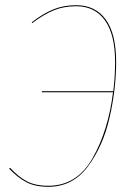

<svg xmlns="http://www.w3.org/2000/svg" viewBox="-20 -710 521 739"><path d="M427 -471Q427 -369 402 -258.5Q377 -148 318.5 -69.5Q260 9 166 9Q115 9 81 -9Q47 -27 15 -61L19 -64Q50 -30 83 -12.5Q116 5 166 5Q276 5 336.5 -101.5Q397 -208 415 -355H141V-359H416Q423 -415 423 -471Q423 -577 384 -631.5Q345 -686 273 -686Q226 -686 187.5 -670.5Q149 -655 104 -621L102 -624Q146 -658 185.5 -674Q225 -690 273 -690Q347 -690 387 -635Q427 -580 427 -471Z"/></svg>

Font: Fira Sans Condensed Four
Style: Italic
Weight: 100
Width: 3
Italic angle: -8°
Designer: bBox Type GmbH & Carrois Corporate GbR & Edenspiekermann AG
Foundry: bBox Type GmbH & Carrois Corporate GbR & Edenspiekermann AG
Version: Version 4.301